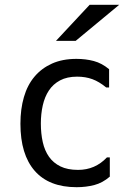

<svg xmlns="http://www.w3.org/2000/svg" viewBox="-20 -782 540 799"><path d="M437 -127V-47Q407 -21 372.5 -12Q338 -3 299 -3Q184 -3 124.5 -71Q65 -139 65 -267Q65 -328 79.5 -378Q94 -428 123.5 -463Q153 -498 196.5 -517.5Q240 -537 298 -537Q337 -537 370.5 -528Q404 -519 434 -494V-418H422Q393 -442 364.5 -452.5Q336 -463 301 -463Q259 -463 230 -447.5Q201 -432 183.5 -405.5Q166 -379 158 -343.5Q150 -308 150 -268Q150 -226 158 -190.5Q166 -155 184 -129.5Q202 -104 231.5 -89.5Q261 -75 305 -75Q376 -75 425 -127ZM353 -762H476L295 -612H213Z"/></svg>

Font: D2Coding ligature
Style: Regular
Weight: 400
Monospace: yes
Designer: Yong-Rak Park; Jeong-Hwan Yoon; Sang-Min Lee;
Foundry: NHN Corporation
Version: Version 1.3.2; Build 20180524